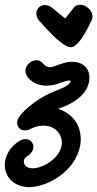

<svg xmlns="http://www.w3.org/2000/svg" viewBox="-20 -558 409 808"><path d="M168.2 -536.8C178.9 -536.8 190.3 -532.7 200.3 -524.6L254.5 -480L290.1 -525.5C296.7 -534 306.5 -538.1 317.1 -538.1C341.2 -538.1 364.6 -517.5 368.5 -495.4C370.4 -484.8 368.2 -474 361.6 -465.5C361.6 -465.5 315.6 -359.1 278.1 -359.1C238.8 -359.1 152.6 -463.1 151.9 -463.7C141.7 -472 135.5 -482.8 133.5 -493.8C129.3 -517.6 146.5 -536.8 168.2 -536.8ZM175.3 -197.4C220.7 -197.4 246.9 -219.1 272.9 -219.1C278.4 -219.1 277.6 -216.9 276.7 -214.5C268.3 -194.8 241.3 -187.3 193.8 -167.3C130.2 -139.1 58.3 -79.6 52.8 -48.2C48.9 -26.4 63.2 -9.1 85 -9.1C109.2 -9.1 118.3 -29.1 163.1 -29.1C222.3 -29.1 245.4 19.5 239.4 53.6C229.2 111.6 158.2 150.3 117.5 150.3C88.6 150.3 78.1 132.4 80.7 117.5C82 110.1 86.6 103.4 93.9 100C106 93.6 117.6 79.1 119.9 66.4C123.7 44.5 108.6 27.3 86.8 27.3C59.2 27.3 10.8 67.4 1.7 118.9C-8.4 176.3 31.4 229.5 103.7 229.5C174.1 229.5 297.6 167 317.7 52.7C326.5 3.2 311.3 -71 224.7 -100C239.9 -105.9 341 -136.3 354.9 -214.5C362.7 -259.2 339.8 -297.9 282.3 -297.9C244.1 -297.9 209.6 -275.2 189.9 -275.2C161.3 -275.2 162.9 -304.5 133.4 -304.5C111.6 -304.5 91.3 -287.3 87.5 -265.5C82 -234.7 122.2 -197.4 175.3 -197.4Z"/></svg>

Font: TudorRose
Style: Oblique
Weight: 500
Italic angle: 10°
Version: Version 001.000